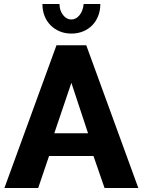

<svg xmlns="http://www.w3.org/2000/svg" viewBox="-20 -935 710 955"><path d="M261 -710H409L668 0H500L445 -159H224L170 0H2ZM418 -272 335 -523 250 -272ZM335 -838Q358 -838 375.5 -859.5Q393 -881 396 -915H479Q479 -883 468.5 -856Q458 -829 439 -809.5Q420 -790 393.5 -779Q367 -768 335 -768Q303 -768 277 -779Q251 -790 231.5 -809.5Q212 -829 201.5 -856Q191 -883 191 -915H276Q276 -883 293.5 -860.5Q311 -838 335 -838Z"/></svg>

Font: Oxford Sans
Style: Regular
Weight: 800
Designer: Matt McInerney, Pablo Impallari, Rodrigo Fuenzalida
Foundry: Matt McInerney, Pablo Impallari, Rodrigo Fuenzalida
Version: Version 3.000g; ttfautohint (v1.5) -l 8 -r 28 -G 28 -x 14 -D